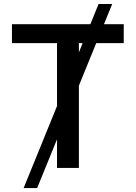

<svg xmlns="http://www.w3.org/2000/svg" viewBox="-20 -850 687 972"><path d="M99.6 102.1 479 -829.6H547.9L168 102.1ZM40.5 -631.8V-727.5H606.4V-631.8H379.4V0H268.6V-631.8Z"/></svg>

Font: Inter 17pt Medium
Style: Regular
Weight: 500
Version: Version 4.001;git-66647c0bb